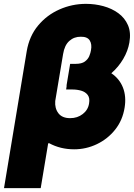

<svg xmlns="http://www.w3.org/2000/svg" viewBox="-62 -757 684 981"><path d="M377.4 -737.3Q422.9 -737.3 466.1 -725.6Q509.3 -713.9 542.5 -689.7Q575.7 -665.5 591.8 -628.4Q607.9 -591.3 599.1 -540Q591.8 -497.1 567.6 -455.8Q543.5 -414.6 506.8 -382.8Q548.3 -355 566.2 -309.6Q584 -264.2 574.7 -207Q564.5 -142.6 526.4 -94.7Q488.3 -46.9 433.1 -20.5Q377.9 5.9 316.9 5.9Q246.6 5.9 189 -25.4L184.1 -24.4L146 204.1H-41.5L74.7 -496.1Q87.9 -572.8 132.6 -626.5Q177.2 -680.2 241.7 -708.7Q306.2 -737.3 377.4 -737.3ZM260.3 -480.5 220.2 -240.7Q217.3 -203.6 236.3 -178.5Q255.4 -153.3 296.4 -153.3Q334 -153.3 361.1 -174.6Q388.2 -195.8 393.1 -228.5Q397.9 -256.3 386 -272Q374 -287.6 352.8 -293.7Q331.5 -299.8 307.1 -299.8H275.9L278.8 -319.3H277.8L296.4 -430.7H323.7Q355.5 -430.7 371.6 -442.6Q387.7 -454.6 394.3 -470.9Q400.9 -487.3 402.8 -500Q408.7 -530.8 396.5 -550.3Q384.3 -569.8 351.1 -569.3Q316.9 -569.8 292.2 -547.9Q267.6 -525.9 260.3 -480.5Z"/></svg>

Font: Inter Tight Black
Style: Italic
Weight: 900
Italic angle: -9.39999°
Designer: Rasmus Andersson
Foundry: rsms
Version: Version 3.004; ttfautohint (v1.8.4.7-5d5b)